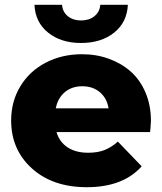

<svg xmlns="http://www.w3.org/2000/svg" viewBox="-20 -779 682 808"><path d="M345.2 8.8Q202.1 8.8 114.5 -70.1Q26.9 -148.9 26.9 -272Q26.9 -352.1 65.7 -416Q104.5 -480 172.6 -515.4Q240.7 -550.8 325.2 -550.8Q385.7 -550.8 438.2 -531.7Q490.7 -512.7 530.3 -477.8Q569.8 -442.9 592.5 -389.2Q615.2 -335.4 615.2 -270Q615.2 -261.7 613.5 -244.1Q611.8 -226.6 611.8 -223.1H217.8Q230 -181.6 264.4 -158.9Q298.8 -136.2 351.1 -136.2Q390.1 -136.2 418.9 -147.2Q447.8 -158.2 476.1 -183.1L576.2 -79.1Q498 8.8 345.2 8.8ZM320.8 -598.1Q236.8 -598.1 182.6 -641.6Q128.4 -685.1 125 -758.8H241.2Q243.2 -729 265.4 -710.9Q287.6 -692.9 320.8 -692.9Q355 -692.9 377.4 -710.9Q399.9 -729 401.9 -758.8H518.1Q514.6 -685.1 460.2 -641.6Q405.8 -598.1 320.8 -598.1ZM214.8 -323.2H437Q429.7 -366.2 400.1 -391.1Q370.6 -416 326.2 -416Q282.2 -416 252.7 -391.1Q223.1 -366.2 214.8 -323.2Z"/></svg>

Font: Montserrat ExtraBold
Style: Regular
Weight: 800
Designer: Julieta Ulanovsky
Foundry: Julieta Ulanovsky
Version: Version 9.000